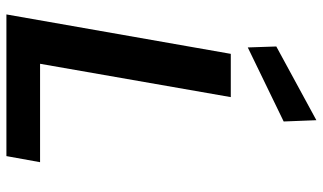

<svg xmlns="http://www.w3.org/2000/svg" viewBox="-224 -783 1007 599"><g transform="rotate(90 279.5 -483.5)"><path d="M25 0 148 -700H283L179 -105H486L467 0ZM128 -753 125 -842 355 -967 359 -865Z"/></g></svg>

Font: DM Sans
Style: Bold Italic
Weight: 700
Italic angle: -10°
Designer: Colophon Foundry, Jonny Pinhorn
Foundry: Colophon Foundry
Version: Version 4.004;gftools[0.9.30]